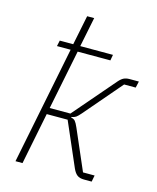

<svg xmlns="http://www.w3.org/2000/svg" viewBox="-112 -818 732 896"><g transform="rotate(15 254.5 -370.0)"><path d="M163 -569H97L103 -597H168L197 -740H231L202 -597H360L355 -569H197L139 -281H239L412 -482Q425 -497 436.5 -502.5Q448 -508 464 -508H509L502 -477H446L290 -295Q277 -280 269 -274.5Q261 -269 248 -267L247 -264Q260 -262 267 -254Q274 -246 283 -225L367 -31H423L417 0H380Q359 0 347 -9Q335 -18 326 -38L234 -250H133L83 0H49Z"/></g></svg>

Font: IBM Plex Sans ExtLt
Style: Italic
Weight: 200
Italic angle: -11°
Designer: Mike Abbink, Paul van der Laan, Pieter van Rosmalen
Foundry: Bold Monday
Version: Version 3.005